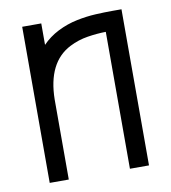

<svg xmlns="http://www.w3.org/2000/svg" viewBox="-70 -644 626 702"><g transform="rotate(-10 243.0 -293.0)"><path d="M391.6 -582.5H427.2V-2.9H356.4V-511.2Q323.2 -510.7 288.1 -505.1Q252.9 -499.5 221.2 -483.4Q131.3 -438 129.4 -299.8V-2.9H58.6V-582.5H129.4V-502.9Q154.8 -529.3 188.5 -546.4Q223.6 -564 260.3 -571.5Q296.9 -579.1 331.1 -580.8Q365.2 -582.5 391.6 -582.5Z"/></g></svg>

Font: Greenwashing Machine
Style: Regular
Weight: 400
Designer: Tup Wanders
Foundry: Free font, DO NOT SELL
Version: Version 1.00;August 10, 2023;FontCreator 11.5.0.2430 64-bit